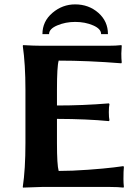

<svg xmlns="http://www.w3.org/2000/svg" viewBox="-20 -854 634 877"><path d="M240.2 -200.2Q240.2 -100.1 248 -73.2Q308.1 -73.2 382.1 -78.6Q456.1 -84 500 -89.4L543.9 -95.2L545.9 -90.8Q543.9 -74.7 543.9 -36.1Q543.9 -18.1 545.9 0L543.9 2.9Q520 0 483.9 0H169.9L85 2.9L84 0Q96.2 -81.1 96.2 -200.2V-444.8Q96.2 -560.1 84 -645L85.9 -647.9Q135.7 -645 169.9 -645H474.1Q510.3 -645 534.2 -647.9L536.1 -645Q534.2 -622.1 534.2 -609.9Q534.2 -585 536.1 -568.8L534.2 -564.9Q382.3 -577.1 248 -577.1Q240.2 -550.3 240.2 -444.8V-372.1Q359.4 -372.1 477.1 -381.8L480 -378.9Q477.1 -365.7 477.1 -341.8Q477.1 -317.9 480 -304.2L477.1 -300.8Q377.9 -310.5 240.2 -311ZM173.8 -698.2Q173.8 -756.3 219.5 -795.2Q265.1 -834 323.2 -834Q385.3 -834 429.2 -795.4Q473.1 -756.8 473.1 -698.2H441.9Q441.9 -722.2 405.5 -738Q369.1 -753.9 323.2 -753.9Q279.3 -753.9 241.7 -738Q204.1 -722.2 204.1 -698.2Z"/></svg>

Font: Linux Biolinum
Style: Bold
Weight: 700
Designer: Philipp H. Poll
Foundry: Philipp H. Poll
Version: Version 1.3.2 ; ttfautohint (v0.9)